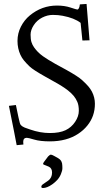

<svg xmlns="http://www.w3.org/2000/svg" viewBox="-20 -703 557 967"><path d="M223.1 206.5Q242.2 192.1 242.2 166Q242.2 144.5 226.3 136.7Q219.7 133.3 212.9 131.1Q197 126 197 122.6Q197 119.1 201.2 113L222.2 85Q231.2 75.9 236.1 75.9Q241 75.9 251.5 81.7Q262 87.4 266.5 90Q271 92.5 271.9 93.1Q272.7 93.8 276.4 96.1Q280 98.4 281 99.6Q282 100.8 284.7 103.4Q287.4 106 288.1 108Q288.8 110.1 290.5 113.5Q292.2 116.9 292.7 120.4Q294.2 130.6 294.2 143.7Q294.2 156.7 286.7 174.2Q279.3 191.7 267.8 203.9Q256.3 216.1 243 225.5Q229.7 234.9 217.9 239.4Q206.1 243.9 197 243.9Q188 243.9 188 237.8Q188 231.7 193.6 226.9Q199.2 222.2 207.2 217.4Q215.1 212.6 223.1 206.5ZM64 28.1Q55.9 -16.8 24.9 -169.9L60.1 -174.1L73 -112.1Q79.8 -79.3 83.9 -74.6Q87.9 -69.8 93.6 -66Q99.4 -62.3 104.2 -60.5Q109.1 -58.8 131.6 -50.8Q182.4 -33 231.1 -33Q279.8 -33 309.8 -47.1Q339.8 -61.3 358.4 -89.4Q377 -117.4 377 -144.9Q377 -172.4 369.6 -189.5Q362.3 -206.5 351.2 -220Q340.1 -233.4 322.3 -247.6Q294.9 -269 249 -293.9L208 -316.9Q147 -351.1 129.4 -367.9Q111.8 -384.8 100.7 -398.4Q89.6 -412.1 83 -426.5Q68.1 -459 68.1 -496.9Q68.1 -534.9 85.2 -568.6Q102.3 -602.3 130.1 -625.2Q190.4 -675 267.1 -675Q305.2 -675 335.2 -665Q365.2 -655 369.4 -655Q373.5 -655 377.3 -661.5Q381.1 -668 382.1 -680.9L416 -683.1L430.9 -500L395 -499L386 -587.9Q354.2 -612.5 295.7 -623.5Q272.9 -627.9 246 -627.9Q219 -627.9 192.6 -614.5Q166.3 -601.1 150.1 -576.4Q134 -551.8 134 -528.6Q134 -505.4 138.4 -491.1Q142.8 -476.8 151.7 -464.4Q160.6 -451.9 171.1 -441.2Q181.6 -430.4 197 -419.4Q220.7 -402.6 259 -381.1L314 -351.1Q372.8 -318.4 393.2 -299.8Q413.6 -281.2 424.7 -268.2Q435.8 -255.1 442.9 -241.7Q458 -212.2 458 -180.5Q458 -148.9 448.6 -121.7Q439.2 -94.5 420 -70.7Q400.9 -46.9 374 -29.3Q316.4 9 231 9Q182.6 9 152.3 0Q122.1 -9 115 -9Q96.9 -9 96.9 12L97.9 24.9Z"/></svg>

Font: Linden Hill
Style: Regular
Weight: 400
Version: Version 1.202